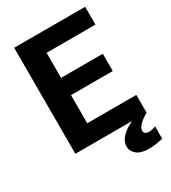

<svg xmlns="http://www.w3.org/2000/svg" viewBox="-215 -819 991 1115"><g transform="rotate(-30 281.0 -261.0)"><path d="M540.5 0H165V-119.1H540.5ZM211.4 0H63V-710.9H211.4ZM491.2 -307.6H165V-423.3H491.2ZM539.1 -591.3H165V-710.9H539.1ZM449.2 189Q395.5 189 368.4 166.5Q341.3 144 341.3 114.3Q341.3 83.5 361.3 59.1Q381.3 34.7 409.2 18.1Q437 1.5 460.4 -6.3L540.5 0Q531.7 5.4 522.9 10.7Q514.2 16.1 506.3 22Q488.3 35.2 477.1 49.8Q465.8 64.5 465.8 80.6Q465.8 91.3 474.9 97.4Q483.9 103.5 499 103.5Q508.3 103.5 519.8 100.8Q531.2 98.1 543.5 93.8V176.3Q521.5 181.2 499 185.1Q476.6 189 449.2 189Z"/></g></svg>

Font: Heebo
Style: Bold
Weight: 700
Designer: Oded Ezer
Foundry: Ezer Type House
Version: Version 3.100